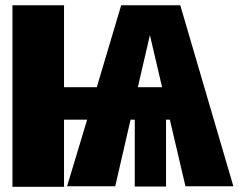

<svg xmlns="http://www.w3.org/2000/svg" viewBox="-20 -716 917 738"><path d="M692.9 0 632.8 -255.9H618.2V1H498V-255.9H481.9L422.9 0H237.8L314.9 -255.9H226.1V2H27.8V-695.8H226.1V-380.9H352.1L445.8 -695.8H672.9L877 0ZM509.8 -380.9H603L556.2 -581.1Z"/></svg>

Font: Fira Sans Compressed Heavy
Style: Regular
Weight: 900
Width: 1
Designer: Carrois Corporate & Edenspiekermann AG
Foundry: Carrois Corporate GbR & Edenspiekermann AG
Version: Version 4.203;PS 004.203;hotconv 1.0.88;makeotf.lib2.5.64775